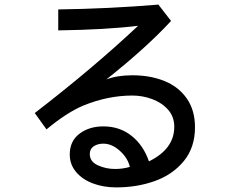

<svg xmlns="http://www.w3.org/2000/svg" viewBox="-20 -698 1002 834"><path d="M442 -353Q489 -371 555 -371Q633 -371 694.5 -346Q756 -321 791.5 -270Q827 -219 827 -145Q827 -58 779 1Q731 60 653.5 88Q576 116 485 116Q429 116 383 98.5Q337 81 310 48.5Q283 16 283 -27Q283 -85 325 -117Q367 -149 429 -149Q500 -149 551.5 -108Q603 -67 627 3Q737 -51 737 -147Q737 -191 710 -221.5Q683 -252 641 -267.5Q599 -283 555 -283Q448 -283 341 -239Q270 -209 182 -136L131 -207Q383 -401 580 -586Q442 -569 233 -566V-657Q451 -660 668 -678L723 -607Q615 -490 442 -353ZM429 -74Q404 -74 387 -62.5Q370 -51 370 -29Q370 4 405 20Q440 36 480 36Q513 36 544 27Q535 -12 500.5 -43Q466 -74 429 -74Z"/></svg>

Font: Gmarket Sans TTF Medium
Style: Regular
Weight: 500
Designer: Creative Director : Sungho Lee; Art Director : Kiwoong Choi; Project Manager : Sori Yang, Jongwook Yoon; Font Designer :
Foundry: Sandoll Inc.
Version: Version 1.000;hotconv 1.0.109;makeotfexe 2.5.65596